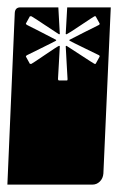

<svg xmlns="http://www.w3.org/2000/svg" viewBox="-20 -510 320 520"><path d="M0 -10 20 -475Q21 -490 35 -490H138Q142 -420 142 -418L140 -417Q135 -420 102 -442Q69 -464 65 -466H61L50 -446L52 -443Q56 -441 91.5 -423Q127 -405 132 -402V-400Q127 -397 91.5 -379.5Q56 -362 52 -360L50 -357L61 -337H65Q69 -339 102 -361.5Q135 -384 140 -386L142 -385Q142 -379 139.5 -339Q137 -299 137 -295Q138 -293 139 -292H162L163 -295Q163 -299 160.5 -339Q158 -379 158 -385L160 -386Q165 -383 198.5 -361Q232 -339 236 -337H239L250 -357L249 -360Q245 -362 209 -379.5Q173 -397 168 -400V-402Q173 -405 209 -423Q245 -441 249 -443L250 -446L239 -466H236Q232 -464 198.5 -441.5Q165 -419 160 -417L158 -418Q158 -421 162 -490H280L260 -40Q259 -27 250.5 -18.5Q242 -10 230 -10Z"/></svg>

Font: PrimecolorCV1
Style: Medium
Weight: 500
Designer: gluk
Foundry: gluk
Version: Version 0.672